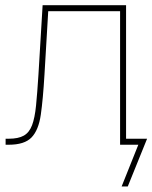

<svg xmlns="http://www.w3.org/2000/svg" viewBox="-20 -542 571 719"><path d="M1 0V-22.5H12.7Q48.8 -22.5 69.3 -34.2Q89.8 -45.9 100.1 -73.2Q110.4 -100.6 115 -147Q119.6 -193.4 124 -262.7L139.6 -522.5H452.1V0H429.7V-500H160.6L146.5 -261.7Q141.1 -170.4 132.8 -112.5Q124.5 -54.7 98.1 -27.3Q71.8 0 12.7 0ZM435.5 156.2 498 0H436.5V-22.5H530.8L458.5 156.2Z"/></svg>

Font: Inter 28pt Thin
Style: Regular
Weight: 250
Designer: Rasmus Andersson
Foundry: rsms
Version: Version 4.001;git-66647c0bb